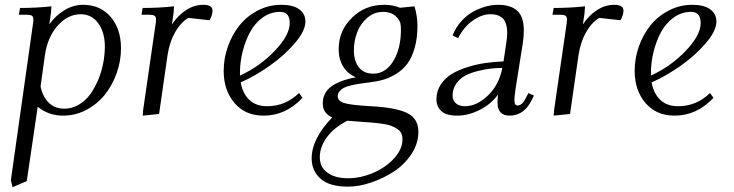

<svg xmlns="http://www.w3.org/2000/svg" viewBox="-20 -472 3040 795"><path d="M24.9 274.9 115.2 -363.8Q118.2 -380.9 118.2 -391.1Q118.2 -402.8 111.8 -407Q105.5 -411.1 87.9 -411.1H58.1L63 -439Q129.9 -439 192.9 -445.8L190.9 -418L184.1 -371.1Q210.9 -408.2 247.3 -430.2Q283.7 -452.1 324.2 -452.1Q395 -452.1 438 -402.3Q481 -352.5 481 -272Q481 -219.2 462.9 -168.7Q444.8 -118.2 413.6 -79.3Q382.3 -40.5 337.2 -16.8Q292 6.8 241.2 6.8Q181.2 6.8 136.2 -29.8L90.8 277.8L32.2 303.2ZM147.9 -113.8Q156.7 -71.8 181.6 -46.9Q206.5 -22 246.1 -22Q277.8 -22 305.9 -38.3Q334 -54.7 353.3 -81.3Q372.6 -107.9 386.7 -141.8Q400.9 -175.8 407.5 -211.2Q414.1 -246.6 414.1 -279.8Q414.1 -337.9 387 -375.5Q359.9 -413.1 314 -413.1Q261.7 -413.1 219.5 -366.5Q177.2 -319.8 166 -244.1Z M565.9 -411.1 570.8 -439Q637.7 -439 700.7 -445.8L698.7 -418L691.9 -371.1Q717.3 -408.7 750.7 -430.4Q784.2 -452.1 821.8 -452.1Q859.9 -452.1 859.9 -428.2Q859.9 -410.2 847.7 -388.2L759.8 -397.9Q728 -378.9 705.1 -338.6Q682.1 -298.3 673.8 -244.1L638.7 0L570.8 6.8L572.8 -17.1L623 -363.8Q626 -380.9 626 -391.1Q626 -402.8 619.6 -407Q613.3 -411.1 595.7 -411.1Z M906.2 -178.2Q906.2 -231 924.1 -280.8Q941.9 -330.6 972.9 -368.4Q1003.9 -406.2 1048.8 -429.2Q1093.8 -452.1 1144.5 -452.1Q1193.8 -452.1 1219.2 -433.3Q1244.6 -414.6 1244.6 -382.8Q1244.6 -344.2 1200.7 -293Q1156.7 -241.7 1095.7 -199Q1034.7 -156.2 976.6 -130.9Q984.4 -85.9 1011.7 -59.1Q1039.1 -32.2 1086.4 -32.2Q1162.1 -32.2 1218.3 -86.9L1232.4 -66.9Q1163.6 6.8 1071.3 6.8Q995.6 6.8 950.9 -45.7Q906.2 -98.1 906.2 -178.2ZM973.6 -159.2Q1055.2 -196.3 1117.4 -261.2Q1179.7 -326.2 1179.7 -377Q1179.7 -422.9 1139.6 -422.9Q1100.6 -422.9 1068.1 -399.7Q1035.6 -376.5 1015.6 -339.4Q995.6 -302.2 984.6 -258.3Q973.6 -214.4 973.6 -169.9Z M1270.5 184.1Q1270.5 103 1355.5 14.2Q1316.4 -3.4 1316.4 -43Q1316.4 -87.4 1350.8 -113.3Q1385.3 -139.2 1453.1 -151.9Q1418.9 -167 1400.6 -197Q1382.3 -227.1 1382.3 -268.1Q1382.3 -344.2 1436.8 -398.2Q1491.2 -452.1 1571.3 -452.1Q1606.4 -452.1 1636.2 -439.9L1696.3 -445.8Q1708.5 -404.3 1708.5 -365.2Q1708.5 -314.5 1697.3 -274.7Q1686 -234.9 1668 -210Q1649.9 -185.1 1623.3 -168Q1596.7 -150.9 1569.8 -142.8Q1543 -134.8 1510.3 -130.9Q1483.9 -127.4 1468.5 -125.2Q1453.1 -123 1433.6 -118.4Q1414.1 -113.8 1403.6 -108.2Q1393.1 -102.5 1385.7 -93.8Q1378.4 -85 1378.4 -73.2Q1378.4 -53.2 1406.7 -44.9Q1435.1 -36.6 1515.1 -32.2Q1618.7 -26.9 1665.5 -4.2Q1712.4 18.6 1712.4 74.2Q1712.4 122.1 1683.6 165.8Q1654.8 209.5 1611.1 238Q1567.4 266.6 1516.8 283.7Q1466.3 300.8 1421.4 300.8Q1343.8 300.8 1307.1 267.8Q1270.5 234.9 1270.5 184.1ZM1304.2 179.2Q1304.2 220.7 1336.2 243.4Q1368.2 266.1 1420.4 266.1Q1473.6 266.1 1526.1 243.4Q1578.6 220.7 1612.5 182.9Q1646.5 145 1646.5 105Q1646.5 90.3 1641.1 79.3Q1635.7 68.4 1623.3 60.8Q1610.8 53.2 1597.9 48.3Q1585 43.5 1562.3 40.3Q1539.6 37.1 1521.2 35.6Q1502.9 34.2 1473.1 32.2Q1460.9 31.7 1418.5 27.8Q1364.7 54.7 1334.5 95Q1304.2 135.3 1304.2 179.2ZM1445.3 -263.2Q1445.3 -219.7 1465.8 -193.4Q1486.3 -167 1525.4 -167Q1576.7 -167 1608.4 -219Q1640.1 -271 1640.1 -349.1Q1640.1 -365.7 1637.2 -378.9Q1617.2 -422.9 1566.4 -422.9Q1529.8 -422.9 1501.2 -398.7Q1472.7 -374.5 1459 -338.6Q1445.3 -302.7 1445.3 -263.2Z M1787.1 -61Q1787.1 -94.7 1804.9 -121.8Q1822.8 -148.9 1850.6 -165.8Q1878.4 -182.6 1916.3 -194.3Q1954.1 -206.1 1990.5 -211.2Q2026.9 -216.3 2064.9 -217.8L2075.7 -290Q2080.1 -315.4 2080.1 -334Q2080.1 -358.9 2074.2 -375.5Q2068.4 -392.1 2057.4 -399.9Q2046.4 -407.7 2035.6 -410.4Q2024.9 -413.1 2010.7 -413.1Q1974.1 -413.1 1936.8 -386.2Q1899.4 -359.4 1877 -314L1854 -325.2Q1866.7 -357.9 1889.6 -383.5Q1912.6 -409.2 1939.2 -423.6Q1965.8 -438 1991.9 -445.1Q2018.1 -452.1 2042 -452.1Q2094.7 -452.1 2121.8 -427.5Q2148.9 -402.8 2148.9 -345.2Q2148.9 -320.3 2145 -294.9L2114.7 -104Q2109.9 -68.8 2109.9 -58.1Q2109.9 -35.2 2123 -35.2Q2141.6 -35.2 2156.7 -64.9L2168 -86.9L2190.9 -76.2L2179.7 -54.2Q2148.4 6.8 2089.8 6.8Q2040 6.8 2040 -47.9Q2040 -60.5 2042 -80.1Q2012.2 -39.6 1965.3 -16.4Q1918.5 6.8 1873 6.8Q1827.6 6.8 1807.4 -12Q1787.1 -30.8 1787.1 -61ZM1854 -76.2Q1854 -55.7 1867.9 -43.9Q1881.8 -32.2 1904.8 -32.2Q1954.1 -32.2 2000.2 -76.4Q2046.4 -120.6 2060.1 -190.9Q2034.7 -190.4 2012 -188Q1989.3 -185.5 1958.7 -178Q1928.2 -170.4 1906.5 -158.9Q1884.8 -147.5 1869.4 -126Q1854 -104.5 1854 -76.2Z M2267.6 -411.1 2272.5 -439Q2339.4 -439 2402.3 -445.8L2400.4 -418L2393.6 -371.1Q2418.9 -408.7 2452.4 -430.4Q2485.8 -452.1 2523.4 -452.1Q2561.5 -452.1 2561.5 -428.2Q2561.5 -410.2 2549.3 -388.2L2461.4 -397.9Q2429.7 -378.9 2406.7 -338.6Q2383.8 -298.3 2375.5 -244.1L2340.3 0L2272.5 6.8L2274.4 -17.1L2324.7 -363.8Q2327.6 -380.9 2327.6 -391.1Q2327.6 -402.8 2321.3 -407Q2314.9 -411.1 2297.4 -411.1Z M2607.9 -178.2Q2607.9 -231 2625.7 -280.8Q2643.6 -330.6 2674.6 -368.4Q2705.6 -406.2 2750.5 -429.2Q2795.4 -452.1 2846.2 -452.1Q2895.5 -452.1 2920.9 -433.3Q2946.3 -414.6 2946.3 -382.8Q2946.3 -344.2 2902.3 -293Q2858.4 -241.7 2797.4 -199Q2736.3 -156.2 2678.2 -130.9Q2686 -85.9 2713.4 -59.1Q2740.7 -32.2 2788.1 -32.2Q2863.8 -32.2 2919.9 -86.9L2934.1 -66.9Q2865.2 6.8 2772.9 6.8Q2697.3 6.8 2652.6 -45.7Q2607.9 -98.1 2607.9 -178.2ZM2675.3 -159.2Q2756.8 -196.3 2819.1 -261.2Q2881.3 -326.2 2881.3 -377Q2881.3 -422.9 2841.3 -422.9Q2802.2 -422.9 2769.8 -399.7Q2737.3 -376.5 2717.3 -339.4Q2697.3 -302.2 2686.3 -258.3Q2675.3 -214.4 2675.3 -169.9Z"/></svg>

Font: Dihjauti S
Style: Italic
Weight: 400
Italic angle: -9°
Designer: T. Christopher White
Version: Version 3.0.0